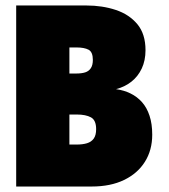

<svg xmlns="http://www.w3.org/2000/svg" viewBox="-20 -680 617 700"><path d="M39 -660H295Q353 -660 402 -643.8Q451 -627.5 480.8 -591.8Q510.5 -556 510.5 -497Q510.5 -459.5 496.8 -430.2Q483 -401 458.8 -382Q434.5 -363 403 -355Q432 -351 456 -339.2Q480 -327.5 497.8 -307.5Q515.5 -287.5 525.2 -258Q535 -228.5 535 -189Q535 -132.5 508.2 -90Q481.5 -47.5 432.2 -23.8Q383 0 314.5 0H39ZM233 -153H260Q281.5 -153 297.2 -157.8Q313 -162.5 321.8 -174.8Q330.5 -187 330.5 -209Q330.5 -242 311.5 -252.2Q292.5 -262.5 260 -262.5H233ZM233 -412H259Q277.5 -412 290.8 -416.2Q304 -420.5 311.2 -431.5Q318.5 -442.5 318.5 -461.5Q318.5 -490.5 302.8 -498.8Q287 -507 259 -507H233Z"/></svg>

Font: League Spartan Thin Black
Style: Regular
Weight: 900
Version: Version 2.002